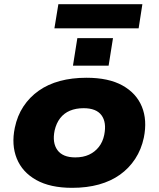

<svg xmlns="http://www.w3.org/2000/svg" viewBox="-20 -890 762 921"><path d="M326 11Q221 11 154 -26.5Q87 -64 60.5 -129.5Q34 -195 51 -277Q63 -335 92.5 -379.5Q122 -424 166 -455Q210 -486 267.5 -501.5Q325 -517 395 -517Q501 -517 567.5 -480Q634 -443 660.5 -378.5Q687 -314 670 -230Q658 -173 628.5 -128Q599 -83 555.5 -52Q512 -21 454.5 -5Q397 11 326 11ZM341 -135Q379 -135 407 -148Q435 -161 454 -185Q473 -209 480 -243Q492 -303 467 -337Q442 -371 381 -371Q344 -371 315.5 -359Q287 -347 268.5 -323Q250 -299 242 -264Q230 -205 255.5 -170Q281 -135 341 -135ZM241 -754 260 -870H663L645 -754ZM330 -575 351 -707H522L501 -575Z"/></svg>

Font: Nunito Sans 7pt SemiExpanded Black
Style: Italic
Weight: 900
Width: 6
Italic angle: -9°
Designer: Vernon Adams
Foundry: Vernon Adams
Version: Version 3.101;gftools[0.9.27]